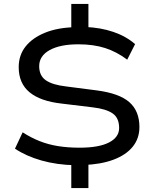

<svg xmlns="http://www.w3.org/2000/svg" viewBox="-20 -840 788 975"><path d="M342 115V-21L360 -1Q268 -3 190.5 -25Q113 -47 56 -85L95 -168Q137 -141 181 -123.5Q225 -106 275 -98Q325 -90 384 -90Q482 -90 533.5 -116.5Q585 -143 585 -190Q585 -241 552 -264Q519 -287 450 -295L293 -314Q185 -326 130 -371.5Q75 -417 75 -499Q75 -560 110 -604Q145 -648 209 -674Q273 -700 362 -702L342 -688V-820H429V-688L413 -703Q491 -700 555.5 -678Q620 -656 666 -616L626 -537Q573 -577 514 -596Q455 -615 378 -615Q285 -615 232 -585.5Q179 -556 179 -504Q179 -456 212.5 -432.5Q246 -409 316 -401L471 -381Q586 -366 637 -321Q688 -276 688 -195Q688 -137 654 -95Q620 -53 556 -29Q492 -5 402 -2L429 -22V115Z"/></svg>

Font: Nunito Sans 10pt Expanded Medium
Style: Regular
Weight: 500
Width: 7
Designer: Vernon Adams
Foundry: Vernon Adams
Version: Version 3.101;gftools[0.9.27]